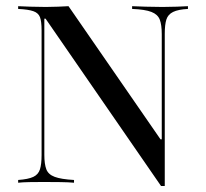

<svg xmlns="http://www.w3.org/2000/svg" viewBox="-20 -591 667 621"><path d="M500.8 10.5 127.4 -530.6H123.4V-90.3Q123.4 -60.5 129.8 -43.5Q136.3 -26.6 156.9 -19Q177.4 -11.3 219.4 -8.9V0Q203.2 -1.6 175.4 -2Q147.6 -2.4 121 -2.4Q97.6 -2.4 75.4 -2Q53.2 -1.6 38.7 0V-8.9Q71.8 -11.3 87.9 -19Q104 -26.6 109.3 -43.5Q114.5 -60.5 114.5 -89.5V-492.7Q114.5 -521.8 109.3 -535.5Q104 -549.2 87.9 -554.8Q71.8 -560.5 38.7 -562.1V-571Q54 -570.2 78.2 -569.4Q102.4 -568.5 128.2 -568.5Q149.2 -568.5 168.1 -569.4Q187.1 -570.2 201.6 -571L499.2 -140.3H503.2V-480.6Q503.2 -510.5 496.8 -527.4Q490.3 -544.4 469.8 -552.4Q449.2 -560.5 407.3 -562.1V-571Q423.4 -570.2 451.2 -569.4Q479 -568.5 505.6 -568.5Q529.8 -568.5 552 -569.4Q574.2 -570.2 587.9 -571V-562.1Q556.5 -560.5 539.9 -552.4Q523.4 -544.4 518.1 -527.8Q512.9 -511.3 512.9 -481.5V10.5Z"/></svg>

Font: Playfair 144pt
Style: Regular
Weight: 400
Designer: Claus Eggers Sørensen
Foundry: Claus Eggers Sørensen
Version: Version 2.001;gftools[0.9.30]